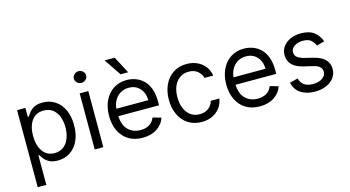

<svg xmlns="http://www.w3.org/2000/svg" viewBox="-100 -1192 3292 1805"><g transform="rotate(-15 1546.0 -289.5)"><path d="M76.7 204.5V-545.5H157.7V-458.8H167.6Q176.8 -473 193.4 -495.2Q209.9 -517.4 240.9 -535Q272 -552.6 325.3 -552.6Q394.2 -552.6 446.7 -518.1Q499.3 -483.7 528.8 -420.5Q558.2 -357.2 558.2 -271.3Q558.2 -184.7 528.8 -121.3Q499.3 -57.9 447.1 -23.3Q394.9 11.4 326.7 11.4Q274.1 11.4 242.5 -6.2Q210.9 -23.8 193.9 -46.3Q176.8 -68.9 167.6 -83.8H160.5V204.5ZM159.1 -272.7Q159.1 -180 199.4 -122Q239.7 -63.9 315.3 -63.9Q367.9 -63.9 403.2 -91.8Q438.6 -119.7 456.5 -167.1Q474.4 -214.5 474.4 -272.7Q474.4 -330.3 456.9 -376.6Q439.3 -422.9 403.9 -450.1Q368.6 -477.3 315.3 -477.3Q238.6 -477.3 198.9 -420.8Q159.1 -364.3 159.1 -272.7Z M686.1 0V-545.5H769.9V0ZM728.7 -636.4Q704.2 -636.4 686.6 -653.1Q669 -669.7 669 -693.2Q669 -716.6 686.6 -733.3Q704.2 -750 728.7 -750Q753.2 -750 770.8 -733.3Q788.4 -716.6 788.4 -693.2Q788.4 -669.7 770.8 -653.1Q753.2 -636.4 728.7 -636.4Z M1152 11.4Q1073.2 11.4 1016.2 -23.6Q959.2 -58.6 928.4 -121.6Q897.7 -184.7 897.7 -268.5Q897.7 -352.3 928.4 -416.4Q959.2 -480.5 1014.4 -516.5Q1069.6 -552.6 1143.5 -552.6Q1186.1 -552.6 1227.6 -538.4Q1269.2 -524.1 1303.3 -492.4Q1337.4 -460.6 1357.6 -408.4Q1377.8 -356.2 1377.8 -279.8V-244.3H981.9Q984.7 -157 1031.4 -110.4Q1078.1 -63.9 1152 -63.9Q1201.3 -63.9 1236.9 -85.2Q1272.4 -106.5 1288.4 -149.1L1369.3 -126.4Q1350.1 -64.6 1292.6 -26.6Q1235.1 11.4 1152 11.4ZM981.9 -316.8H1292.6Q1292.6 -386 1252.1 -431.6Q1211.6 -477.3 1143.5 -477.3Q1095.5 -477.3 1060.4 -454.9Q1025.2 -432.5 1005 -395.8Q984.7 -359 981.9 -316.8ZM1103.7 -619.3 992.9 -784.1H1090.9L1177.6 -619.3Z M1727.3 11.4Q1650.6 11.4 1595.2 -24.9Q1539.8 -61.1 1509.9 -124.6Q1480.1 -188.2 1480.1 -269.9Q1480.1 -353 1510.8 -416.7Q1541.5 -480.5 1596.8 -516.5Q1652 -552.6 1725.9 -552.6Q1783.4 -552.6 1829.5 -531.2Q1875.7 -509.9 1905.2 -471.6Q1934.7 -433.2 1941.8 -382.1H1858Q1848.4 -419.4 1815.5 -448.3Q1782.7 -477.3 1727.3 -477.3Q1653.8 -477.3 1608.8 -421.3Q1563.9 -365.4 1563.9 -272.7Q1563.9 -177.9 1608.3 -120.9Q1652.7 -63.9 1727.3 -63.9Q1776.3 -63.9 1811.3 -89.1Q1846.2 -114.3 1858 -159.1H1941.8Q1934.7 -110.8 1906.8 -72.3Q1878.9 -33.7 1833.3 -11.2Q1787.6 11.4 1727.3 11.4Z M2292.6 11.4Q2213.8 11.4 2156.8 -23.6Q2099.8 -58.6 2069.1 -121.6Q2038.4 -184.7 2038.4 -268.5Q2038.4 -352.3 2069.1 -416.4Q2099.8 -480.5 2155 -516.5Q2210.2 -552.6 2284.1 -552.6Q2326.7 -552.6 2368.3 -538.4Q2409.8 -524.1 2443.9 -492.4Q2478 -460.6 2498.2 -408.4Q2518.5 -356.2 2518.5 -279.8V-244.3H2122.5Q2125.4 -157 2172.1 -110.4Q2218.8 -63.9 2292.6 -63.9Q2342 -63.9 2377.5 -85.2Q2413 -106.5 2429 -149.1L2509.9 -126.4Q2490.8 -64.6 2433.2 -26.6Q2375.7 11.4 2292.6 11.4ZM2122.5 -316.8H2433.2Q2433.2 -386 2392.8 -431.6Q2352.3 -477.3 2284.1 -477.3Q2236.2 -477.3 2201 -454.9Q2165.8 -432.5 2145.6 -395.8Q2125.4 -359 2122.5 -316.8Z M3032.7 -423.3 2957.4 -402Q2946.4 -430.4 2920.5 -455.3Q2894.5 -480.1 2839.5 -480.1Q2789.4 -480.1 2756.2 -457.2Q2723 -434.3 2723 -399.1Q2723 -367.9 2745.7 -349.8Q2768.5 -331.7 2816.8 -319.6L2897.7 -299.7Q3042.6 -264.2 3042.6 -152Q3042.6 -105.1 3015.8 -68.2Q2989 -31.2 2941.1 -9.9Q2893.1 11.4 2829.5 11.4Q2746.1 11.4 2691.4 -24.9Q2636.7 -61.1 2622.2 -130.7L2701.7 -150.6Q2724.1 -62.5 2828.1 -62.5Q2886.7 -62.5 2921.3 -87.5Q2956 -112.6 2956 -147.7Q2956 -205.6 2875 -224.4L2784.1 -245.7Q2709.2 -263.5 2674.2 -301Q2639.2 -338.4 2639.2 -394.9Q2639.2 -441.1 2665.3 -476.6Q2691.4 -512.1 2736.7 -532.3Q2782 -552.6 2839.5 -552.6Q2920.5 -552.6 2966.8 -517Q3013.1 -481.5 3032.7 -423.3Z"/></g></svg>

Font: Inter Alia
Style: Regular
Weight: 400
Designer: Rasmus Andersson (Latin, Greek, Cyrillic etc.) and Evan from Shavian.info (Shavian, old style figures)
Foundry: Shavian.info
Version: Version 0.001;git-37ab20767